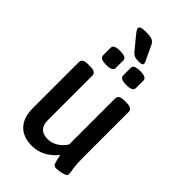

<svg xmlns="http://www.w3.org/2000/svg" viewBox="-263 -956 1047 1047"><g transform="rotate(45 260.0 -433.0)"><path d="M205 7Q138 7 101 -31.5Q64 -70 64 -140V-499Q64 -511 74 -518Q84 -525 109 -525H123Q147 -525 157.5 -518Q168 -511 168 -499V-155Q168 -80 240 -80Q272 -80 299.5 -97.5Q327 -115 344 -143V-499Q344 -511 354.5 -518Q365 -525 389 -525H403Q427 -525 437.5 -518Q448 -511 448 -499V-157Q448 -94 453 -65.5Q458 -37 458 -26Q458 -17 444 -11Q430 -5 412 -2.5Q394 0 384 0Q369 0 363.5 -14.5Q358 -29 350 -68Q325 -35 287 -14Q249 7 205 7ZM335 -592Q286 -592 286 -617V-676Q286 -700 335 -700Q384 -700 384 -676V-617Q384 -592 335 -592ZM180 -592Q131 -592 131 -617V-676Q131 -700 180 -700Q229 -700 229 -676V-617Q229 -592 180 -592ZM295 -730Q272 -730 260 -734.5Q248 -739 235 -756L185 -816Q172 -832 166 -841Q160 -850 160 -857Q160 -873 207 -873Q242 -873 255.5 -866.5Q269 -860 276 -846L311 -772Q316 -763 319 -755.5Q322 -748 322 -743Q322 -730 295 -730Z"/></g></svg>

Font: Asap Semi Condensed Medium
Style: Regular
Weight: 500
Width: 4
Designer: Pablo Cosgaya
Foundry: Omnibus-Type
Version: Version 3.001; ttfautohint (v1.8.4.7-5d5b)